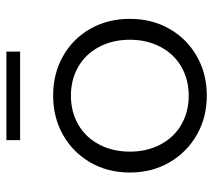

<svg xmlns="http://www.w3.org/2000/svg" viewBox="-54 -624 683 616"><g transform="rotate(-90 288.0 -316.5)"><path d="M289 5Q219 5 163 -27Q107 -59 74.5 -115Q42 -171 42 -242Q42 -313 74.5 -369Q107 -425 163 -456.5Q219 -488 289 -488Q359 -488 415 -456.5Q471 -425 503 -369Q535 -313 535 -242Q535 -171 503 -115Q471 -59 415 -27Q359 5 289 5ZM288.5 -53Q340 -53 381 -76.5Q422 -100 445 -143.5Q468 -187 468 -242Q468 -297 445 -340.5Q422 -384 381 -407.5Q340 -431 288.5 -431Q237 -431 196 -407.5Q155 -384 132 -340.5Q109 -297 109 -242Q109 -187 132 -143.5Q155 -100 196 -76.5Q237 -53 288.5 -53ZM146 -638H430V-594H146Z"/></g></svg>

Font: Montserrat Ace
Style: Regular
Weight: 400
Designer: Julieta Ulanovsky
Foundry: Julieta Ulanovsky
Version: Version 1